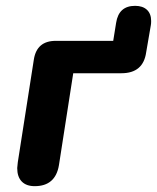

<svg xmlns="http://www.w3.org/2000/svg" viewBox="-20 -630 538 658"><path d="M39 -54Q40 -64 41 -74L96 -426Q106 -490 171 -490H368L378 -552Q387 -610 443 -610Q469 -610 483.5 -596.5Q498 -583 498 -558Q498 -549 497 -544L481 -451Q471 -379 396 -379H231L182 -64Q170 8 99 8Q70 8 54.5 -8Q39 -24 39 -54Z"/></svg>

Font: SN Pro Bold
Style: Bold Italic
Weight: 700
Italic angle: -9°
Designer: Tobias Whetton
Foundry: Supernotes
Version: Version 1.003